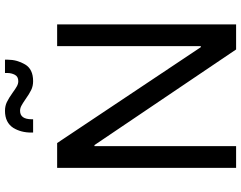

<svg xmlns="http://www.w3.org/2000/svg" viewBox="-116 -828 944 751"><g transform="rotate(-90 355.5 -452.0)"><path d="M75 0V-700H172L547 -138H551V-700H636V0H538L164 -554H160V0ZM231 -871Q252 -904 298 -904Q317 -904 332.5 -896.5Q348 -889 369 -874Q384 -863 394 -857.5Q404 -852 414 -852Q432 -852 439 -865.5Q446 -879 446 -895Q446 -900 446 -904H498Q498 -898 498 -893Q498 -857 479.5 -825.5Q461 -794 414 -794Q395 -794 379.5 -801.5Q364 -809 343 -824Q327 -835 317.5 -840Q308 -845 298 -845Q265 -845 265 -799Q265 -797 265 -794H213Q213 -798 213 -802Q213 -841 231 -871Z"/></g></svg>

Font: Lopes Sans
Style: Regular
Weight: 400
Designer: Gabriel Lam, Diego Maldonado
Foundry: TypeRant, Foresti Design
Version: Version 4.000